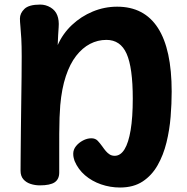

<svg xmlns="http://www.w3.org/2000/svg" viewBox="-20 -804 819 839"><path d="M504.4 15.4Q461.7 15.4 421.6 1.6Q381.6 -12.2 351.5 -38.1Q321.4 -63.9 305.9 -100.6Q304.1 -105.6 302.1 -113.7Q300 -121.9 300 -132.1Q300 -150.4 312.1 -165.4Q324.1 -180.3 342.4 -190Q360.7 -199.7 379.2 -199.7Q396.8 -199.7 407.1 -188.7Q417.3 -177.8 427.1 -164.1Q434.9 -152.7 442.7 -143.6Q450.6 -134.4 459.7 -128.8Q468.8 -123.2 481.4 -123.2Q506.7 -123.2 524.2 -151.7Q541.7 -180.2 550.9 -235.7Q560.2 -291.1 560.2 -373.1Q560.2 -508.6 533.3 -569.1Q506.4 -629.7 445.1 -629.7Q407 -629.7 373.4 -612.2Q339.9 -594.7 312.7 -559.8Q285.6 -525 267.7 -471.2Q249.8 -417.4 243.3 -344.1Q241.4 -321.8 240.2 -290.1Q239 -258.4 238.9 -220Q238.8 -181.6 238.8 -138.6Q238.8 -95.6 238.8 -50Q238.8 -20.9 218.9 -7.4Q199 6 153.9 6Q133.1 6 113.7 -0.3Q94.2 -6.6 82 -20.7Q69.8 -34.9 69.8 -58Q69.8 -82.9 70.3 -129.9Q70.8 -177 71.3 -235.4Q71.8 -293.9 72.8 -354.8Q73.8 -415.7 74.3 -468.8Q74.8 -522 74.8 -558Q74.8 -603.9 73.1 -635.4Q71.3 -667 69.2 -688.3Q67.1 -709.7 67.1 -722.8Q67.1 -746 86.7 -765Q106.3 -784 155.7 -784Q180.1 -784 201.3 -771.2Q222.4 -758.3 230.3 -737Q238.8 -715.7 236.3 -684.4Q233.8 -653.2 232.2 -607Q254.2 -657 294.2 -694.7Q334.2 -732.4 385.3 -753.6Q436.4 -774.8 492 -774.8Q610.2 -774.8 670.2 -681.7Q730.2 -588.6 730.2 -403.6Q730.2 -351.4 725.6 -294Q721 -236.6 707.5 -181.4Q694 -126.3 668.7 -81.9Q643.4 -37.4 603.4 -11Q563.3 15.4 504.4 15.4Z"/></svg>

Font: Playpen Sans Hebrew
Style: Regular
Weight: 400
Designer: Tom Grace, Laura Meseguer, Veronika Burian, José Scaglione
Foundry: TypeTogether
Version: Version 2.000